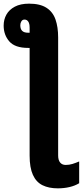

<svg xmlns="http://www.w3.org/2000/svg" viewBox="-30 -790 453 1050"><path d="M129 -770Q189 -770 224 -747.5Q259 -725 273.5 -683.5Q288 -642 288 -585V60Q288 86 299 99Q310 112 329 112Q349 112 366.5 106.5Q384 101 403 93V212Q380 226 350 233Q320 240 286 240Q237 240 202.5 223Q168 206 150 166.5Q132 127 132 61V-528H124Q52 -528 21 -563.5Q-10 -599 -10 -650Q-10 -683 5 -710Q20 -737 51 -753.5Q82 -770 129 -770ZM104 -683Q93 -683 87 -673.5Q81 -664 81 -652Q81 -631 91.5 -621Q102 -611 124 -611H132V-639Q132 -661 124.5 -672Q117 -683 104 -683Z"/></svg>

Font: Noto Sans Display Condensed ExtraBold
Style: Regular
Weight: 800
Width: 3
Designer: Monotype Design Team
Foundry: Monotype Imaging Inc.
Version: Version 2.003